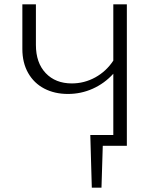

<svg xmlns="http://www.w3.org/2000/svg" viewBox="-20 -678 722 893"><path d="M570 -658V0H458L452 195H407L400 -50H507V-335Q466 -290 411.5 -265.5Q357 -241 296 -241Q234 -241 186 -266Q138 -291 111 -338.5Q84 -386 84 -450V-658H147V-469Q147 -386 192.5 -338Q238 -290 314 -290Q372 -290 423 -318Q474 -346 507 -396V-658Z"/></svg>

Font: Isabella Sans
Style: Regular
Weight: 400
Designer: Original fonts by Christian Thalmann (Catharsis Fonts), Modifications by Cristiano Sobral
Version: Version 0.002;July 12, 2020;FontCreator 13.0.0.2655 64-bit; 